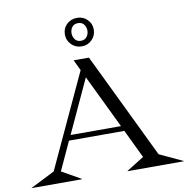

<svg xmlns="http://www.w3.org/2000/svg" viewBox="-148 -1039 1108 1134"><g transform="rotate(-10 406.0 -472.0)"><path d="M137.2 -66.9 252 -2V0H-49.8V-1L95.2 -74.2L356 -636.2L325.2 -700.2H417L723.1 -66.9L861.8 -2V0H525.9V-2L629.9 -66.9L547.9 -237.8H215.8ZM231 -269H533.2L378.9 -588.9ZM300.8 -858.9Q300.8 -895.5 325.9 -919.7Q351.1 -943.8 388.2 -943.8Q424.3 -943.8 449.2 -919.2Q474.1 -894.5 474.1 -858.9Q474.1 -823.2 449 -798.1Q423.8 -772.9 388.2 -772.9Q351.1 -772.9 325.9 -798.1Q300.8 -823.2 300.8 -858.9ZM340.8 -858.9Q340.8 -838.4 353 -822.3Q365.2 -806.2 388.2 -806.2Q411.1 -806.2 423.6 -822.3Q436 -838.4 436 -858.9Q436 -879.9 424.1 -896Q412.1 -912.1 388.2 -912.1Q365.2 -912.1 353 -896.5Q340.8 -880.9 340.8 -858.9Z"/></g></svg>

Font: Messapia
Style: Regular
Weight: 400
Designer: Luca Marsano
Foundry: Collletttivo
Version: Version 1.000;FEAKit 1.0